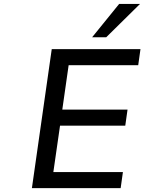

<svg xmlns="http://www.w3.org/2000/svg" viewBox="-20 -973 747 993"><path d="M604 0 615.7 -83H255.9L290.5 -323.2H627.9L639.6 -406.2H302.2L335 -635.7H694.8L706.5 -718.8H247.6L145 0ZM529.3 -780.3 704.1 -952.6H596.2L456.5 -780.3Z"/></svg>

Font: Winston
Style: Italic
Weight: 400
Italic angle: -8.13011°
Designer: Vernon Adams, Kim Jin-seong, David Berlow, Cristiano Sobral
Foundry: The Winston Project Authors
Version: Version 3.004